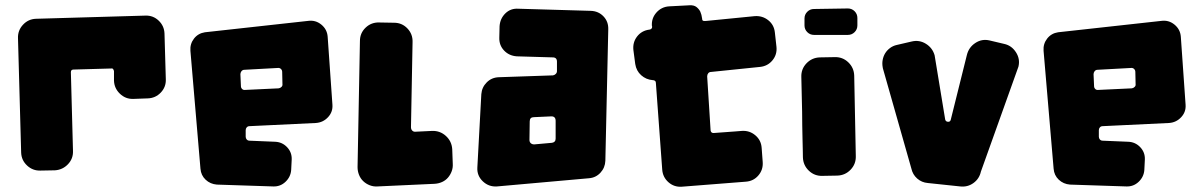

<svg xmlns="http://www.w3.org/2000/svg" viewBox="-20 -703 4550 726"><path d="M48 -559Q47 -588 67 -609.5Q87 -631 116 -632L530 -644Q559 -645 580 -625Q601 -605 602 -576L607 -403Q608 -374 588 -353Q568 -332 539 -331L484 -329Q455 -328 433.5 -348.5Q412 -369 411 -398V-434Q410 -439 407.5 -442Q405 -445 400 -444L258 -440Q248 -440 248 -430L256 -132Q257 -103 237 -82Q217 -61 188 -59L133 -58Q104 -57 82.5 -77Q61 -97 60 -126Z M1034 -369Q1040 -370 1044.5 -374.5Q1049 -379 1048 -385L1047 -431Q1047 -438 1042 -442.5Q1037 -447 1030 -446L902 -439Q896 -438 892.5 -433Q889 -428 889 -422L891 -377Q891 -371 895.5 -366.5Q900 -362 907 -363ZM800 -5Q775 -7 757.5 -23.5Q740 -40 738 -65L700 -511Q698 -537 713.5 -557Q729 -577 755 -581L1145 -624Q1173 -628 1195 -610Q1217 -592 1219 -564L1237 -307Q1239 -280 1220.5 -260Q1202 -240 1175 -238L924 -226Q917 -226 913 -221.5Q909 -217 909 -211V-186Q909 -180 913 -175.5Q917 -171 924 -171L1020 -167Q1047 -166 1065.5 -146.5Q1084 -127 1083 -100L1081 -60Q1079 -34 1059.5 -15.5Q1040 3 1013 2Z M1407 2Q1392 3 1378 -2.5Q1364 -8 1353.5 -18Q1343 -28 1337.5 -42Q1332 -56 1332 -71L1341 -548Q1341 -578 1362.5 -598.5Q1384 -619 1414 -618L1470 -617Q1500 -617 1520.5 -595.5Q1541 -574 1540 -544L1534 -222Q1534 -214 1539 -209Q1544 -204 1552 -205L1614 -208Q1644 -209 1666 -189Q1688 -169 1690 -139L1692 -84Q1693 -69 1688 -55.5Q1683 -42 1674 -31.5Q1665 -21 1652 -15Q1639 -9 1624 -8Z M2214 -662Q2243 -661 2262 -641Q2281 -621 2280 -592L2269 -95Q2268 -69 2250.5 -50Q2233 -31 2207 -29L1859 2Q1828 4 1805.5 -17.5Q1783 -39 1785 -70L1800 -347Q1802 -373 1820.5 -391.5Q1839 -410 1866 -411L2071 -418Q2077 -419 2081.5 -423.5Q2086 -428 2086 -434V-470Q2086 -486 2070 -486L1934 -490Q1905 -492 1886 -512Q1867 -532 1868 -561L1869 -604Q1871 -633 1891 -652.5Q1911 -672 1940 -670ZM1999 -260Q1983 -260 1983 -244L1982 -174Q1982 -166 1987 -161.5Q1992 -157 2000 -157L2067 -163Q2081 -165 2081 -179V-246Q2081 -263 2065 -263Z M2448 -400Q2423 -402 2404.5 -418.5Q2386 -435 2382 -461L2375 -514Q2372 -543 2389 -565Q2406 -587 2435 -591H2436Q2446 -593 2446 -602L2445 -605Q2443 -634 2462 -655.5Q2481 -677 2510 -679L2587 -683Q2604 -684 2613.5 -676.5Q2623 -669 2628 -659Q2633 -648 2635 -632Q2635 -625 2640 -624Q2645 -623 2652 -624L2834 -642Q2863 -644 2885 -626.5Q2907 -609 2910 -580L2916 -526Q2919 -497 2901 -475Q2883 -453 2854 -450L2669 -431Q2662 -431 2658 -426Q2654 -421 2654 -414L2667 -209Q2669 -200 2678 -200L2760 -206L2785 -208Q2814 -210 2836 -191.5Q2858 -173 2860 -144L2864 -90Q2866 -61 2847.5 -39.5Q2829 -18 2800 -16L2558 3Q2529 5 2507.5 -14Q2486 -33 2484 -62L2460 -390Q2460 -395 2456.5 -397.5Q2453 -400 2448 -400Z M3186 -671Q3201 -671 3211.5 -660.5Q3222 -650 3222 -635V-607Q3222 -592 3211.5 -581.5Q3201 -571 3186 -571H3058Q3043 -571 3032.5 -581.5Q3022 -592 3022 -607V-633Q3022 -648 3032.5 -658.5Q3043 -669 3058 -669ZM3136 -487Q3166 -488 3187.5 -467.5Q3209 -447 3210 -417L3216 -113Q3217 -83 3196.5 -61.5Q3176 -40 3146 -39L3090 -38Q3060 -37 3038.5 -57.5Q3017 -78 3016 -108Q3016 -118 3015.5 -137Q3015 -156 3014.5 -179Q3014 -202 3013.5 -228.5Q3013 -255 3013 -281Q3012 -342 3010 -412Q3009 -442 3029.5 -463.5Q3050 -485 3080 -486Z M3427 -546Q3456 -553 3481 -537.5Q3506 -522 3514 -494L3554 -251Q3556 -243 3564.5 -242.5Q3573 -242 3575 -250L3636 -495Q3643 -524 3668 -540.5Q3693 -557 3722 -550L3777 -537Q3805 -531 3821.5 -505.5Q3838 -480 3831 -451L3689 -54Q3683 -27 3661 -11Q3639 5 3611 2L3488 -11Q3465 -13 3448 -28Q3431 -43 3426 -66L3318 -446V-447Q3315 -462 3317.5 -476Q3320 -490 3327 -501.5Q3334 -513 3345.5 -521.5Q3357 -530 3371 -533Z M4260 -369Q4266 -370 4270.5 -374.5Q4275 -379 4274 -385L4273 -431Q4273 -438 4268 -442.5Q4263 -447 4256 -446L4128 -439Q4122 -438 4118.5 -433Q4115 -428 4115 -422L4117 -377Q4117 -371 4121.5 -366.5Q4126 -362 4133 -363ZM4026 -5Q4001 -7 3983.5 -23.5Q3966 -40 3964 -65L3926 -511Q3924 -537 3939.5 -557Q3955 -577 3981 -581L4371 -624Q4399 -628 4421 -610Q4443 -592 4445 -564L4463 -307Q4465 -280 4446.5 -260Q4428 -240 4401 -238L4150 -226Q4143 -226 4139 -221.5Q4135 -217 4135 -211V-186Q4135 -180 4139 -175.5Q4143 -171 4150 -171L4246 -167Q4273 -166 4291.5 -146.5Q4310 -127 4309 -100L4307 -60Q4305 -34 4285.5 -15.5Q4266 3 4239 2Z"/></svg>

Font: d puntillas B to tiptoe
Style: Regular
Weight: 400
Designer: deFharo
Foundry: deFharo.com
Version: Version 1.001 2012